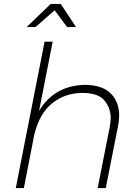

<svg xmlns="http://www.w3.org/2000/svg" viewBox="-20 -953 696 973"><path d="M365 -816H320L257 -901L160 -816H115L237 -933H288ZM516 0H475L536 -309Q541 -337 541 -355Q541 -405 509.5 -443.5Q478 -482 398 -482Q311 -482 246 -431Q181 -380 154 -272L101 0H60L206 -742H247L178 -391Q254 -518 407 -523Q497 -523 540.5 -480Q584 -437 584 -367Q584 -342 578 -313Z"/></svg>

Font: Argentum Sans ExtraLight
Style: Italic
Weight: 200
Italic angle: -11°
Designer: Julieta Ulanovsky (font), Cristiano Sobral (main changes and remaster)
Foundry: Julieta Ulanovsky (font), Cristiano Sobral (main changes and remaster)
Version: Version 2.007;June 15, 2022;FontCreator 14.0.0.2814 64-bit; 